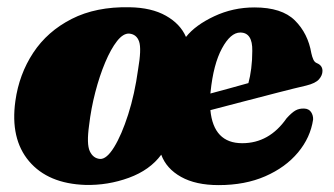

<svg xmlns="http://www.w3.org/2000/svg" viewBox="-20 -510 946 543"><path d="M346.5 -489.5Q408.5 -488.5 449.2 -465.5Q490 -442.5 506 -405.5Q532.5 -439 585.8 -464Q639 -489 699.5 -489Q777 -489 814 -452.2Q851 -415.5 860.5 -359.5Q862.5 -350 866 -342Q869.5 -334 876 -331.5Q892 -325 892 -309.5Q892 -297 882.2 -285.8Q872.5 -274.5 846 -268Q815.5 -261 767 -248.5Q718.5 -236 666.8 -222.5Q615 -209 575 -198.5Q584 -105 665 -105Q741.5 -105 790.5 -175.5Q805 -191.5 815.5 -197.5Q826 -203.5 840 -203Q853.5 -202.5 859.8 -193Q866 -183.5 865.5 -172Q858 -121 822.8 -78.8Q787.5 -36.5 730.2 -11.5Q673 13.5 598.5 13.5Q533.5 13.5 492 -9.8Q450.5 -33 436 -72.5Q404 -29 344.5 -7.2Q285 14.5 221.5 13Q116 9.5 62.2 -54Q8.5 -117.5 23.5 -224.5Q34 -300 74 -360.8Q114 -421.5 182.8 -456.5Q251.5 -491.5 346.5 -489.5ZM575.5 -250Q575.5 -248 575 -245.5Q599.5 -252 627.8 -259.8Q656 -267.5 682.5 -275Q687.5 -293 690.5 -316.5Q693.5 -340 693.5 -366Q694.5 -418 659.5 -418Q632 -418 607.8 -373.2Q583.5 -328.5 575.5 -250ZM263 -60.5Q281.5 -59.5 302.8 -94Q324 -128.5 342.5 -186.2Q361 -244 370.5 -313.5Q380.5 -371.5 373.5 -392.2Q366.5 -413 345.5 -415Q328.5 -416 311 -393.8Q293.5 -371.5 277.5 -333.5Q261.5 -295.5 249.5 -249.2Q237.5 -203 232 -156Q224.5 -102.5 234 -82.2Q243.5 -62 263 -60.5Z"/></svg>

Font: Fraunces 9pt S000 Black
Style: Italic
Weight: 900
Italic angle: -16°
Version: Version 1.000; ttfautohint (v1.8.3)